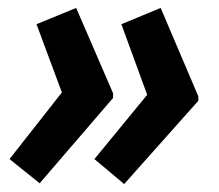

<svg xmlns="http://www.w3.org/2000/svg" viewBox="-20 -512 552 484"><path d="M293 -48 218 -111 351 -273 286 -451 385 -492 480 -269V-258ZM80 -50 4 -111 136 -279 72 -451 172 -492 265 -277V-265Z"/></svg>

Font: Noto Sans Display SemiBold
Style: Italic
Weight: 600
Italic angle: -12°
Designer: Monotype Design Team
Foundry: Monotype Imaging Inc.
Version: Version 2.003